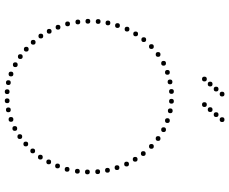

<svg xmlns="http://www.w3.org/2000/svg" viewBox="-98 -862 960 804"><g transform="rotate(90 382.0 -460.0)"><path d="M311 -826Q301 -826 301 -836Q301 -846 311 -846Q321 -846 321 -836Q321 -826 311 -826ZM332 -850Q322 -850 322 -860Q322 -870 332 -870Q342 -870 342 -860Q342 -850 332 -850ZM353 -875Q343 -875 343 -885Q343 -895 353 -895Q363 -895 363 -885Q363 -875 353 -875ZM374 -900Q364 -900 364 -910Q364 -920 374 -920Q384 -920 384 -910Q384 -900 374 -900ZM418 -826Q408 -826 408 -836Q408 -846 418 -846Q428 -846 428 -836Q428 -826 418 -826ZM439 -850Q429 -850 429 -860Q429 -870 439 -870Q449 -870 449 -860Q449 -850 439 -850ZM460 -875Q450 -875 450 -885Q450 -895 460 -895Q470 -895 470 -885Q470 -875 460 -875ZM481 -900Q471 -900 471 -910Q471 -920 481 -920Q491 -920 491 -910Q491 -900 481 -900ZM404 -688Q394 -688 394 -698Q394 -708 404 -708Q414 -708 414 -698Q414 -688 404 -688ZM363 -688Q353 -688 353 -698Q353 -708 363 -708Q373 -708 373 -698Q373 -688 363 -688ZM323 -682Q313 -682 313 -692Q313 -702 323 -702Q333 -702 333 -692Q333 -682 323 -682ZM283 -671Q273 -671 273 -681Q273 -691 283 -691Q293 -691 293 -681Q293 -671 283 -671ZM245 -655Q235 -655 235 -665Q235 -675 245 -675Q255 -675 255 -665Q255 -655 245 -655ZM208 -632Q198 -632 198 -642Q198 -652 208 -652Q218 -652 218 -642Q218 -632 208 -632ZM175 -604Q165 -604 165 -614Q165 -624 175 -624Q185 -624 185 -614Q185 -604 175 -604ZM146 -572Q136 -572 136 -582Q136 -592 146 -592Q156 -592 156 -582Q156 -572 146 -572ZM122 -538Q112 -538 112 -548Q112 -558 122 -558Q132 -558 132 -548Q132 -538 122 -538ZM102 -502Q92 -502 92 -512Q92 -522 102 -522Q112 -522 112 -512Q112 -502 102 -502ZM87 -462Q77 -462 77 -472Q77 -482 87 -482Q97 -482 97 -472Q97 -462 87 -462ZM76 -422Q66 -422 66 -432Q66 -442 76 -442Q86 -442 86 -432Q86 -422 76 -422ZM70 -381Q60 -381 60 -391Q60 -401 70 -401Q80 -401 80 -391Q80 -381 70 -381ZM69 -338Q59 -338 59 -348Q59 -358 69 -358Q79 -358 79 -348Q79 -338 69 -338ZM72 -296Q62 -296 62 -306Q62 -316 72 -316Q82 -316 82 -306Q82 -296 72 -296ZM80 -253Q70 -253 70 -263Q70 -273 80 -273Q90 -273 90 -263Q90 -253 80 -253ZM94 -213Q84 -213 84 -223Q84 -233 94 -233Q104 -233 104 -223Q104 -213 94 -213ZM111 -176Q101 -176 101 -186Q101 -196 111 -196Q121 -196 121 -186Q121 -176 111 -176ZM131 -141Q121 -141 121 -151Q121 -161 131 -161Q141 -161 141 -151Q141 -141 131 -141ZM157 -109Q147 -109 147 -119Q147 -129 157 -129Q167 -129 167 -119Q167 -109 157 -109ZM186 -80Q176 -80 176 -90Q176 -100 186 -100Q196 -100 196 -90Q196 -80 186 -80ZM217 -55Q207 -55 207 -65Q207 -75 217 -75Q227 -75 227 -65Q227 -55 217 -55ZM251 -34Q241 -34 241 -44Q241 -54 251 -54Q261 -54 261 -44Q261 -34 251 -34ZM290 -16Q280 -16 280 -26Q280 -36 290 -36Q300 -36 300 -26Q300 -16 290 -16ZM326 -5Q316 -5 316 -15Q316 -25 326 -25Q336 -25 336 -15Q336 -5 326 -5ZM364 0Q354 0 354 -10Q354 -20 364 -20Q374 -20 374 -10Q374 0 364 0ZM402 0Q392 0 392 -10Q392 -20 402 -20Q412 -20 412 -10Q412 0 402 0ZM440 -5Q430 -5 430 -15Q430 -25 440 -25Q450 -25 450 -15Q450 -5 440 -5ZM480 -16Q470 -16 470 -26Q470 -36 480 -36Q490 -36 490 -26Q490 -16 480 -16ZM518 -32Q508 -32 508 -42Q508 -52 518 -52Q528 -52 528 -42Q528 -32 518 -32ZM552 -53Q542 -53 542 -63Q542 -73 552 -73Q562 -73 562 -63Q562 -53 552 -53ZM583 -78Q573 -78 573 -88Q573 -98 583 -98Q593 -98 593 -88Q593 -78 583 -78ZM612 -107Q602 -107 602 -117Q602 -127 612 -127Q622 -127 622 -117Q622 -107 612 -107ZM638 -139Q628 -139 628 -149Q628 -159 638 -159Q648 -159 648 -149Q648 -139 638 -139ZM658 -174Q648 -174 648 -184Q648 -194 658 -194Q668 -194 668 -184Q668 -174 658 -174ZM675 -211Q665 -211 665 -221Q665 -231 675 -231Q685 -231 685 -221Q685 -211 675 -211ZM689 -251Q679 -251 679 -261Q679 -271 689 -271Q699 -271 699 -261Q699 -251 689 -251ZM697 -294Q687 -294 687 -304Q687 -314 697 -314Q707 -314 707 -304Q707 -294 697 -294ZM700 -336Q690 -336 690 -346Q690 -356 700 -356Q710 -356 710 -346Q710 -336 700 -336ZM699 -379Q689 -379 689 -389Q689 -399 699 -399Q709 -399 709 -389Q709 -379 699 -379ZM693 -420Q683 -420 683 -430Q683 -440 693 -440Q703 -440 703 -430Q703 -420 693 -420ZM682 -460Q672 -460 672 -470Q672 -480 682 -480Q692 -480 692 -470Q692 -460 682 -460ZM667 -500Q657 -500 657 -510Q657 -520 667 -520Q677 -520 677 -510Q677 -500 667 -500ZM647 -536Q637 -536 637 -546Q637 -556 647 -556Q657 -556 657 -546Q657 -536 647 -536ZM623 -570Q613 -570 613 -580Q613 -590 623 -590Q633 -590 633 -580Q633 -570 623 -570ZM593 -604Q583 -604 583 -614Q583 -624 593 -624Q603 -624 603 -614Q603 -604 593 -604ZM560 -632Q550 -632 550 -642Q550 -652 560 -652Q570 -652 570 -642Q570 -632 560 -632ZM523 -655Q513 -655 513 -665Q513 -675 523 -675Q533 -675 533 -665Q533 -655 523 -655ZM485 -671Q475 -671 475 -681Q475 -691 485 -691Q495 -691 495 -681Q495 -671 485 -671ZM444 -683Q434 -683 434 -693Q434 -703 444 -703Q454 -703 454 -693Q454 -683 444 -683Z"/></g></svg>

Font: Raleway Dots
Style: Regular
Weight: 400
Designer: Matt McInerney, Pablo Impallari, Rodrigo Fuenzalida, Brenda Gallo
Foundry: Matt McInerney, Pablo Impallari, Rodrigo Fuenzalida, Brenda Gallo
Version: Version 1.000